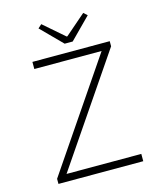

<svg xmlns="http://www.w3.org/2000/svg" viewBox="-123 -929 846 1017"><g transform="rotate(-15 300.0 -420.5)"><path d="M70 0V-28L473 -621H104V-660H528V-632L125 -40H535V0ZM294 -709 181 -823 201 -841 314 -743H318L431 -841L451 -823L338 -709Z"/></g></svg>

Font: Source Code Pro Light
Style: Regular
Weight: 300
Monospace: yes
Designer: Paul D. Hunt, Teo Tuominen
Foundry: Adobe Systems Incorporated
Version: Version 2.030;PS 1.000;hotconv 16.6.51;makeotf.lib2.5.65220